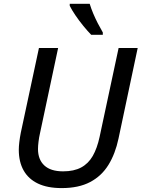

<svg xmlns="http://www.w3.org/2000/svg" viewBox="-20 -962 731 992"><path d="M298.8 9.8Q225.1 9.8 176 -13.7Q127 -37.1 102.1 -81.3Q77.1 -125.5 77.1 -188.5Q77.1 -205.1 79.8 -228Q82.5 -251 87.4 -275.9L181.2 -713.9H280.3L186.5 -272.9Q181.6 -252 179 -229.7Q176.3 -207.5 176.3 -192.4Q176.3 -137.7 209 -107.2Q241.7 -76.7 306.2 -76.7Q361.8 -76.7 399.2 -96.7Q436.5 -116.7 459.2 -156.2Q481.9 -195.8 494.6 -254.9L592.8 -713.9H691.4L592.3 -246.1Q575.7 -167.5 540.3 -110.1Q504.9 -52.7 445.8 -21.5Q386.7 9.8 298.8 9.8ZM451.2 -782.2Q432.1 -801.8 410.2 -828.6Q388.2 -855.5 369.4 -883.3Q350.6 -911.1 340.3 -932.1V-942.4H443.4Q450.7 -918.5 461.4 -892.8Q472.2 -867.2 485.1 -842Q498 -816.9 511.2 -794.4V-782.2Z"/></svg>

Font: Open Sans Medium
Style: Italic
Weight: 500
Italic angle: -12°
Designer: Monotype Design Team
Foundry: Monotype Imaging Inc.
Version: Version 3.000